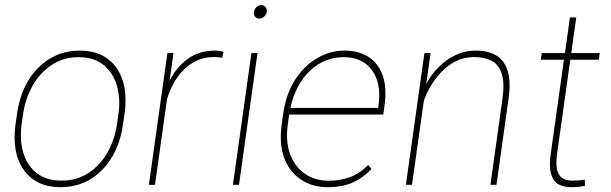

<svg xmlns="http://www.w3.org/2000/svg" viewBox="-20 -741 2451 770"><path d="M48.3 -284.2Q64.5 -400.4 133.3 -469.2Q202.1 -538.1 299.3 -538.1Q397.9 -538.1 446.8 -469.2Q495.6 -400.4 479.5 -284.2L473.6 -244.1Q457.5 -127.9 389.2 -59.1Q320.8 9.8 223.1 9.8Q125 9.8 75.7 -59.1Q26.4 -127.9 42.5 -244.1ZM66.9 -244.1Q58.1 -181.6 73 -129.9Q87.9 -78.1 126.7 -47.4Q165.5 -16.6 227.1 -16.6Q288.6 -16.6 335.2 -47.4Q381.8 -78.1 411.1 -129.9Q440.4 -181.6 449.2 -244.1L455.1 -284.2Q463.9 -345.7 448.7 -397.5Q433.6 -449.2 395.3 -480.5Q356.9 -511.7 295.4 -511.7Q234.4 -511.7 187.3 -480.5Q140.1 -449.2 110.8 -397.5Q81.5 -345.7 72.8 -284.2Z M841.8 -538.1Q865.2 -538.1 876.5 -532.7L870.6 -509.3Q855.5 -512.2 838.4 -512.2Q791.5 -512.2 754.4 -490.2Q717.3 -468.3 690.9 -430.4Q664.6 -392.6 649.9 -344.2L601.6 0H577.1L651.4 -528.3H675.8L660.2 -417.5Q689 -473.6 734.4 -505.9Q779.8 -538.1 841.8 -538.1Z M1027.3 -720.7Q1038.1 -720.7 1044.7 -712.6Q1051.3 -704.6 1049.8 -693.4Q1047.9 -682.1 1039.3 -674.3Q1030.8 -666.5 1020 -666.5Q1009.3 -666.5 1002.9 -674.3Q996.6 -682.1 998.5 -693.4Q1000 -704.6 1008.3 -712.6Q1016.6 -720.7 1027.3 -720.7ZM938.5 0H914.1L988.3 -528.3H1012.7Z M1517.1 -281.7H1139.6L1134.3 -243.2Q1124.5 -174.3 1143.3 -123.3Q1162.1 -72.3 1202.6 -44.2Q1243.2 -16.1 1298.3 -16.1Q1341.8 -16.1 1380.9 -29.5Q1419.9 -43 1456.5 -79.1L1469.7 -64Q1440.9 -30.8 1397.7 -10.5Q1354.5 9.8 1294.4 9.8Q1233.4 9.8 1187.5 -20.3Q1141.6 -50.3 1120.1 -106.9Q1098.6 -163.6 1109.9 -243.2L1115.7 -284.2Q1127 -364.7 1163.6 -421.4Q1200.2 -478 1252.2 -508.1Q1304.2 -538.1 1362.3 -538.1Q1418 -538.1 1457.5 -512.9Q1497.1 -487.8 1514.6 -438.7Q1532.2 -389.6 1522 -317.4ZM1358.4 -511.7Q1280.3 -511.7 1222.7 -456.8Q1165 -401.9 1144.5 -308.1H1496.6L1498 -319.3Q1510.3 -406.2 1472.2 -459Q1434.1 -511.7 1358.4 -511.7Z M1887.2 -538.1Q1938 -538.1 1970.7 -518.3Q2003.4 -498.5 2016.4 -455.3Q2029.3 -412.1 2019 -341.8L1971.2 0H1946.8L1994.6 -341.8Q2004.4 -409.2 1991.9 -446Q1979.5 -482.9 1950.7 -497.6Q1921.9 -512.2 1881.8 -512.2Q1840.3 -512.2 1806.9 -494.9Q1773.4 -477.5 1748.3 -450.4Q1723.1 -423.3 1705.8 -393.1Q1688.5 -362.8 1679.7 -336.4L1632.3 0H1607.9L1682.1 -528.3H1707L1690.9 -415.5L1689 -404.3Q1709.5 -442.4 1739.5 -472.4Q1769.5 -502.4 1807.1 -520.3Q1844.7 -538.1 1887.2 -538.1Z M2325.2 -21 2326.2 3.9Q2314.9 7.3 2298.8 8.5Q2282.7 9.8 2272.9 9.8Q2240.7 9.8 2219.5 -2.2Q2198.2 -14.2 2189.9 -43.9Q2181.6 -73.7 2189 -126.5L2241.7 -501.5H2148.9L2152.8 -528.3H2245.6L2265.6 -670.9H2291L2271 -528.3H2385.3L2381.3 -501.5H2267.1L2214.4 -126.5Q2208 -80.1 2215.1 -56.4Q2222.2 -32.7 2238.5 -24.7Q2254.9 -16.6 2274.9 -16.6Q2303.7 -16.6 2325.2 -21Z"/></svg>

Font: Robert Sans Thin
Style: Italic
Weight: 100
Italic angle: -8°
Designer: Christian Robertson (extended by Adam Twardoch)
Foundry: Google
Version: Version 12.135;April 2, 2019;FontCreator 11.5.0.2425 64-bit;